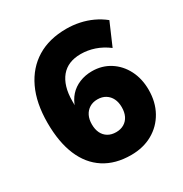

<svg xmlns="http://www.w3.org/2000/svg" viewBox="-169 -845 938 984"><g transform="rotate(-30 300.0 -352.5)"><path d="M326 11Q233 11 168 -31Q103 -73 69.5 -152.5Q36 -232 36 -346Q36 -463 75 -545.5Q114 -628 186 -672Q258 -716 360 -716Q399 -716 437 -708Q475 -700 509.5 -684Q544 -668 574 -644L517 -512Q480 -540 440 -553.5Q400 -567 359 -567Q321 -567 292 -555Q263 -543 243 -519Q223 -495 212.5 -460Q202 -425 202 -379V-344H198Q210 -382 233.5 -408Q257 -434 291 -448Q325 -462 365 -462Q424 -462 470.5 -432.5Q517 -403 543.5 -351.5Q570 -300 570 -234Q570 -162 539 -106.5Q508 -51 453 -20Q398 11 326 11ZM318 -129Q345 -129 365 -141Q385 -153 395.5 -174.5Q406 -196 406 -226Q406 -255 395.5 -276.5Q385 -298 365 -310.5Q345 -323 317 -323Q290 -323 270 -310.5Q250 -298 239.5 -276.5Q229 -255 229 -226Q229 -196 239.5 -174.5Q250 -153 270 -141Q290 -129 318 -129Z"/></g></svg>

Font: Nunito Sans 9pt Black
Style: Regular
Weight: 900
Version: Version 3.101;gftools[0.9.27]